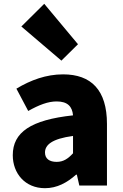

<svg xmlns="http://www.w3.org/2000/svg" viewBox="-20 -973 646 1007"><path d="M216 14C279 14 332 -15 379 -57H383L396 0H541V-323C541 -501 458 -583 311 -583C222 -583 141 -553 66 -508L128 -391C185 -423 232 -441 277 -441C335 -441 359 -414 363 -368C141 -344 47 -279 47 -159C47 -64 111 14 216 14ZM277 -124C240 -124 216 -140 216 -173C216 -213 252 -245 363 -260V-169C337 -141 313 -124 277 -124ZM302 -655 389 -741 212 -953 92 -834Z"/></svg>

Font: Noto Sans T Chinese Black
Style: Bold
Weight: 900
Designer: Ryoko NISHIZUKA (kana & ideographs); Paul D. Hunt (Latin, Greek & Cyrillic); Wenlong ZHANG (bopomofo); Sandoll Communica
Foundry: Adobe Systems Incorporated
Version: Version 1.000;PS 1;hotconv 1.0.78;makeotf.lib2.5.61930